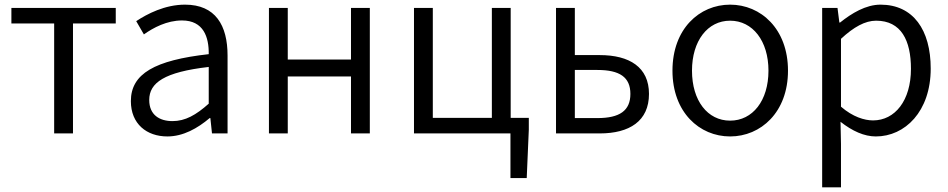

<svg xmlns="http://www.w3.org/2000/svg" viewBox="-20 -574 4077 826"><path d="M213 0H294V-473H478V-540H29V-473H213Z M700 13C768 13 830 -22 882 -66H885L892 0H959V-335C959 -465 907 -554 776 -554C689 -554 613 -514 566 -483L599 -426C640 -455 698 -486 763 -486C856 -486 879 -414 878 -341C646 -315 543 -257 543 -139C543 -41 611 13 700 13ZM722 -53C667 -53 622 -79 622 -144C622 -218 687 -264 878 -286V-128C823 -79 777 -53 722 -53Z M1137 0H1218V-245H1490V0H1571V-540H1490V-318H1218V-540H1137Z M2176 192H2246L2255 -16V-67H2177V-540H2096V-67H1842V-540H1761V0H2176Z M2372 0H2560C2688 0 2772 -53 2772 -170C2772 -285 2688 -337 2560 -337H2453V-540H2372ZM2453 -66V-273H2550C2646 -273 2692 -242 2692 -170C2692 -98 2646 -66 2550 -66Z M3121 13C3253 13 3370 -91 3370 -270C3370 -450 3253 -554 3121 -554C2989 -554 2873 -450 2873 -270C2873 -91 2989 13 3121 13ZM3121 -55C3024 -55 2957 -141 2957 -270C2957 -398 3024 -485 3121 -485C3218 -485 3286 -398 3286 -270C3286 -141 3218 -55 3121 -55Z M3517 232H3598V45L3596 -50C3647 -10 3698 13 3748 13C3873 13 3984 -94 3984 -279C3984 -445 3909 -554 3768 -554C3705 -554 3644 -517 3594 -477H3591L3583 -540H3517ZM3736 -56C3699 -56 3649 -71 3598 -115V-407C3653 -458 3702 -485 3749 -485C3857 -485 3899 -400 3899 -278C3899 -141 3830 -56 3736 -56Z"/></svg>

Font: Source Han Sans JP Normal
Style: Regular
Weight: 350
Designer: Ryoko NISHIZUKA 西塚涼子 (kana, bopomofo & ideographs); Paul D. Hunt (Latin, Greek & Cyrillic); Sandoll Communications 산돌커뮤니
Foundry: Adobe
Version: Version 2.002;hotconv 1.0.116;makeotfexe 2.5.65601